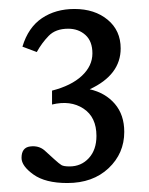

<svg xmlns="http://www.w3.org/2000/svg" viewBox="-20 -876 332 428"><path d="M130 -468Q81 -468 54.5 -487Q28 -506 28 -524Q28 -547 47 -549.5Q66 -552 79 -541L101 -521Q112 -511 117 -508Q122 -505 135 -505Q161 -505 178 -523.5Q195 -542 195 -573Q195 -615 166 -634Q137 -653 96 -643V-674Q139 -685 162.5 -707Q186 -729 186 -757Q186 -784 170.5 -798Q155 -812 132 -812Q104 -812 88.5 -796Q73 -780 62 -760L30 -772Q43 -815 73.5 -835.5Q104 -856 146 -856Q191 -856 220 -832Q249 -808 249 -768Q249 -709 180 -677Q215 -669 236 -644.5Q257 -620 257 -582Q257 -534 222 -501Q187 -468 130 -468Z"/></svg>

Font: Hedvig Letters Serif 12pt
Style: Regular
Weight: 400
Designer: Alexander Örn & Tor Weibull
Foundry: Kanon Foundry
Version: Version 1.000; ttfautohint (v1.8.4.7-5d5b)